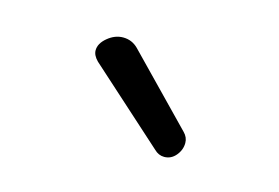

<svg xmlns="http://www.w3.org/2000/svg" viewBox="-39 -799 429 295"><g transform="rotate(15 175.0 -651.5)"><path d="M100 -686Q92 -694 92 -702Q92 -713 103.5 -722.5Q115 -732 128 -732Q142 -732 152 -722L255 -616Q262 -609 262 -600Q262 -589 254.5 -580Q247 -571 236 -571Q227 -571 220 -578Z"/></g></svg>

Font: Moon Stars Kai T Light
Style: Regular
Weight: 300
Designer: GuiWonder
Version: Version 1.101